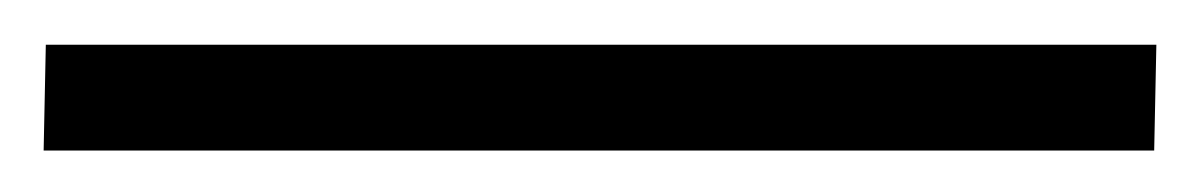

<svg xmlns="http://www.w3.org/2000/svg" viewBox="-25 24 550 88"><path d="M505 44.5 504 93H-5L-4 44.5Z"/></svg>

Font: Merriweather Light 18pt
Style: Bold
Weight: 700
Version: Version 2.100